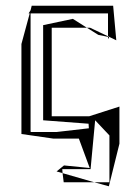

<svg xmlns="http://www.w3.org/2000/svg" viewBox="-20 -474 461 672"><path d="M178 126 199 132 198 119V118H297L313 -53L363 0V164H310L361 178L398 29V-101L292 -67H161V-377H284L235 -408L131 -386V-53L290 -41L291 -25L178 -12H88L87 -14V-427H358V-347L387 -333L376 -454H91L87 -438L80 -427H84L55 -320V-5L166 11H256L294 114L204 105ZM199 132 310 164H203ZM284 -377H295L358 -347V-345L324 -352ZM362 -344 358 -345V-337Z"/></svg>

Font: Quebrada
Style: Regular
Weight: 400
Designer: deFharo
Foundry: deFharo
Version: Version 1.034 2012